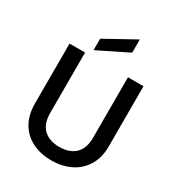

<svg xmlns="http://www.w3.org/2000/svg" viewBox="-218 -1077 1126 1221"><g transform="rotate(30 345.0 -467.0)"><path d="M188 -695V-252Q188 -173 229.5 -133Q271 -93 345 -93Q420 -93 461.5 -133Q503 -173 503 -252V-695H617V-254Q617 -169 580 -110Q543 -51 481 -22Q419 7 344 7Q269 7 207.5 -22Q146 -51 110 -110Q74 -169 74 -254V-695ZM448 -844 227 -735V-819L448 -941Z"/></g></svg>

Font: Poppins-Tabular Medium
Style: Regular
Weight: 500
Designer: Ninad Kale (Devanagari), Jonny Pinhorn (Latin)
Foundry: Indian Type Foundry
Version: Version 4.004